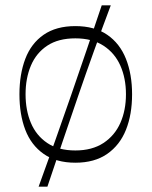

<svg xmlns="http://www.w3.org/2000/svg" viewBox="-20 -595 569 721"><path d="M263 16Q191 16 144 -17Q97 -50 75 -107.5Q53 -165 53 -241Q53 -316 75 -374Q97 -432 144 -464.5Q191 -497 263 -497Q335 -497 382.5 -464.5Q430 -432 453 -374Q476 -316 476 -241Q476 -165 453 -107.5Q430 -50 382.5 -17Q335 16 263 16ZM263 -30Q326 -30 368.5 -58Q411 -86 432 -133.5Q453 -181 453 -241Q453 -301 432 -348.5Q411 -396 368.5 -423.5Q326 -451 263 -451Q199 -451 157.5 -423.5Q116 -396 96 -348.5Q76 -301 76 -241Q76 -181 96 -133.5Q116 -86 157.5 -58Q199 -30 263 -30ZM125 106Q187 -64 246 -234.5Q305 -405 362 -575H396Q332 -405 273.5 -234.5Q215 -64 158 106Z"/></svg>

Font: Ojuju Light
Style: Regular
Weight: 300
Designer: Chisaokwu Joboson, Mirko Velimirovic
Foundry: Udi Foundry
Version: Version 1.000